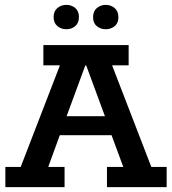

<svg xmlns="http://www.w3.org/2000/svg" viewBox="-20 -768 706 788"><path d="M2 0V-83H65L226 -500H158V-583H508V-500H440L601 -83H664V0H419V-83H486L426 -245L462 -213H206L237 -245L178 -83H245V0ZM243 -263 225 -291H437L421 -263L334 -499H330ZM252 -648Q231 -648 215.5 -661Q200 -674 200 -698Q200 -722 215.5 -735Q231 -748 252 -748Q274 -748 289 -735Q304 -722 304 -698Q304 -674 289 -661Q274 -648 252 -648ZM414 -648Q393 -648 377.5 -660.5Q362 -673 362 -697Q362 -722 377.5 -735Q393 -748 414 -748Q435 -748 450.5 -735Q466 -722 466 -697Q466 -673 450.5 -660.5Q435 -648 414 -648Z"/></svg>

Font: Rokkitt SemiBold
Style: Regular
Weight: 600
Designer: Vernon Adams
Foundry: Vernon Adams
Version: Version 3.103